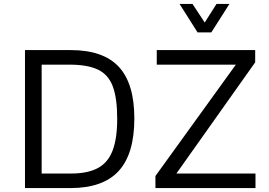

<svg xmlns="http://www.w3.org/2000/svg" viewBox="-20 -959 1372 979"><path d="M338.9 0H107.4V-703.6H340.8Q506.3 -703.6 585.7 -618.4Q665 -533.2 665 -355Q665 -174.3 585.2 -87.2Q505.4 0 338.9 0ZM333.5 -629.4H192.4V-74.2H342.3Q427.2 -74.2 479 -102.1Q530.8 -129.9 554.2 -191.4Q577.6 -252.9 577.6 -353Q577.6 -458 555.2 -518.3Q532.7 -578.6 479.5 -604Q426.3 -629.4 333.5 -629.4ZM779.3 -629.4V-703.6H1281.2V-641.1L879.4 -74.2H1282.7V0H772.5V-61.5L1182.6 -629.4ZM1149.9 -939 1057.6 -793.9H987.3L895.5 -939H961.4L1023.9 -844.2L1084 -939Z"/></svg>

Font: Metrophobic
Style: Regular
Weight: 400
Designer: Vernon Adams
Foundry: Vernon Adams
Version: Version 3.200; ttfautohint (v1.8.4.7-5d5b);gftools[0.9.23]